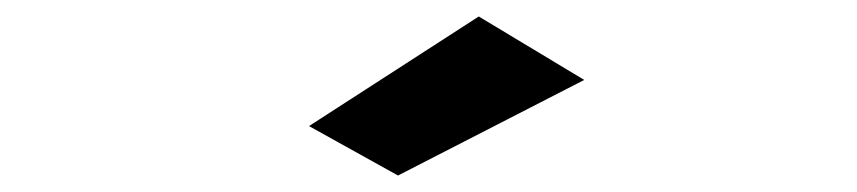

<svg xmlns="http://www.w3.org/2000/svg" viewBox="-20 -708 1040 233"><path d="M463 -495 689 -611 561 -688 355 -555Z"/></svg>

Font: Inconsolata UltraExpanded
Style: Bold
Weight: 700
Width: 9
Monospace: yes
Designer: Raph Levien, Cyreal, Brenton Simpson
Foundry: Raph Levien, Cyreal, Google
Version: Version 3.100